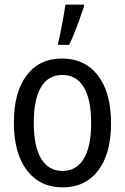

<svg xmlns="http://www.w3.org/2000/svg" viewBox="-20 -800 540 830"><path d="M40 -270Q40 -401 95 -474Q150 -547 248 -547Q347 -547 403.5 -473.5Q460 -400 460 -267Q460 -136 404.5 -63Q349 10 251 10Q153 10 96.5 -63.5Q40 -137 40 -270ZM374 -268Q374 -371 342 -423.5Q310 -476 249 -476Q189 -476 157.5 -423.5Q126 -371 126 -269Q126 -167 158 -114Q190 -61 250 -61Q310 -61 342 -113.5Q374 -166 374 -268ZM231 -614Q237 -635 247.5 -690.5Q258 -746 263 -780H343V-772Q306 -661 279 -606H231Z"/></svg>

Font: Noto Sans Mono UI Cond
Style: Regular
Weight: 400
Width: 3
Monospace: yes
Designer: Monotype Design team
Foundry: Monotype Imaging Inc.
Version: Version 1.000